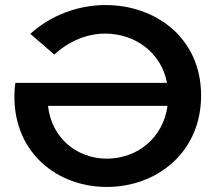

<svg xmlns="http://www.w3.org/2000/svg" viewBox="-20 -730 862 760"><path d="M398 -710C294 -710 185 -673 100 -596L195 -514C256 -570 328 -597 396 -597C513 -597 618 -524 641 -402H41C38 -384 37 -365 37 -347C37 -124 207 10 403 10C599 10 776 -125 776 -352C776 -581 595 -710 398 -710ZM403 -102C285 -102 184 -183 170 -311H643C626 -183 522 -102 403 -102Z"/></svg>

Font: Talent
Style: Bold
Weight: 600
Designer: Mike Powis
Version: Version 1.001;hotconv 1.0.109;makeotfexe 2.5.65596